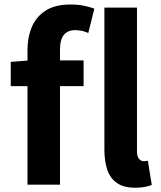

<svg xmlns="http://www.w3.org/2000/svg" viewBox="-20 -832 727 865"><path d="M103.8 0V-605.1Q103.8 -663.3 123.3 -710.1Q142.9 -756.8 185.6 -784.3Q228.3 -811.7 298.3 -811.7Q331.7 -811.7 358.9 -806Q386.1 -800.3 405.1 -793.1L377.7 -683.3Q349.6 -696.2 318.4 -696.2Q285.8 -696.2 268.1 -675.3Q250.3 -654.4 250.3 -607.9V0ZM28.4 -444.1V-553.2L112.3 -559.8H356.6V-444.1ZM588.8 13.8Q537.4 13.8 507 -7.4Q476.6 -28.5 463.4 -67.1Q450.3 -105.8 450.3 -157.3V-797.9H597.1V-151.3Q597.1 -125.9 606.6 -115.9Q616.1 -105.8 626.1 -105.8Q630.6 -105.8 634.8 -106.3Q638.9 -106.8 646.1 -107.8L663.8 1.2Q652.1 6.1 633.7 9.9Q615.4 13.8 588.8 13.8Z"/></svg>

Font: Noto Sans TC Thin
Style: Regular
Weight: 100
Designer: Ryoko NISHIZUKA 西塚涼子 (kana, bopomofo & ideographs); Paul D. Hunt (Latin, Greek & Cyrillic); Sandoll Communications 산돌커뮤니
Foundry: Adobe
Version: Version 2.004-H2;hotconv 1.0.118;makeotfexe 2.5.65603